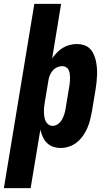

<svg xmlns="http://www.w3.org/2000/svg" viewBox="-52 -755 572 990"><path d="M-32 215 125 -735H263L217 -454Q228 -470 242 -484.5Q256 -499 273 -509Q290 -519 308.5 -523.5Q327 -528 345 -528Q364 -528 381 -522.5Q398 -517 410.5 -505Q423 -493 430.5 -476.5Q438 -460 442 -443Q446 -426 447.5 -407.5Q449 -389 448.5 -370.5Q448 -352 446 -333Q444 -314 441 -295L421 -175Q417 -154 411.5 -133Q406 -112 397 -92Q388 -72 374.5 -53Q361 -34 343 -20Q325 -6 303.5 1Q282 8 261 8Q240 8 221.5 1.5Q203 -5 189.5 -18.5Q176 -32 168.5 -49.5Q161 -67 156 -86L106 215ZM220 -106Q234 -106 247 -115.5Q260 -125 267.5 -138.5Q275 -152 279.5 -166Q284 -180 286 -194L306 -314Q308 -325 308.5 -335.5Q309 -346 309 -356Q309 -366 307.5 -376Q306 -386 301.5 -395Q297 -404 288 -409Q279 -414 269 -414Q256 -414 242.5 -408Q229 -402 220 -391.5Q211 -381 205.5 -368Q200 -355 198 -342L178 -222Q176 -210 175 -197.5Q174 -185 174.5 -173.5Q175 -162 177 -150.5Q179 -139 184 -129Q189 -119 198.5 -112.5Q208 -106 220 -106Z"/></svg>

Font: Iosevka Curly Slab Heavy
Style: Italic
Weight: 900
Italic angle: -9°
Monospace: yes
Designer: Belleve Invis
Foundry: Belleve Invis
Version: Version 22.1.2; ttfautohint (v1.8.4)